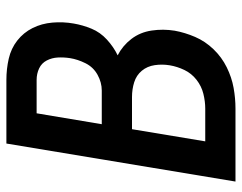

<svg xmlns="http://www.w3.org/2000/svg" viewBox="-100 -676 775 616"><g transform="rotate(-90 288.0 -367.5)"><path d="M14 0H248Q281 0 314.5 -6Q348 -12 380.5 -28Q413 -44 438.5 -70.5Q464 -97 478 -129.5Q492 -162 498 -195Q504 -232 498.5 -269Q493 -306 471.5 -334Q450 -362 419 -378Q446 -391 469.5 -412.5Q493 -434 504.5 -462Q516 -490 521 -519Q527 -553 524 -587.5Q521 -622 506.5 -651Q492 -680 466.5 -700Q441 -720 408 -727.5Q375 -735 340 -735H136ZM306 -429H198L233 -638H340Q360 -638 377 -630Q394 -622 402.5 -605.5Q411 -589 412 -570Q413 -551 410 -531Q406 -506 393.5 -481Q381 -456 356.5 -442.5Q332 -429 306 -429ZM143 -97 182 -332H285Q310 -332 332.5 -325Q355 -318 369.5 -300.5Q384 -283 387.5 -259Q391 -235 387 -211Q383 -187 372 -164Q361 -141 340.5 -125Q320 -109 295.5 -103Q271 -97 248 -97Z"/></g></svg>

Font: Iosevka Sparkle Semibold
Style: Italic
Weight: 600
Italic angle: -9°
Designer: Belleve Invis
Foundry: Belleve Invis
Version: Version 4.5.0; ttfautohint (v1.8.3)